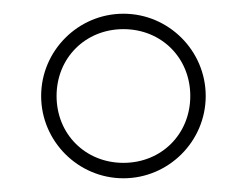

<svg xmlns="http://www.w3.org/2000/svg" viewBox="-20 -820 360 280"><path d="M40 -680C40 -614 94 -560 160 -560C226 -560 280 -614 280 -680C280 -746 226 -800 160 -800C94 -800 40 -746 40 -680ZM62.5 -680C62.5 -735.5 104.5 -777.5 160 -777.5C215.5 -777.5 257.5 -735.5 257.5 -680C257.5 -624.5 215.5 -582.5 160 -582.5C104.5 -582.5 62.5 -624.5 62.5 -680Z"/></svg>

Font: Bodoni* 36pt Fatface
Style: Regular
Weight: 900
Version: Version 2.3